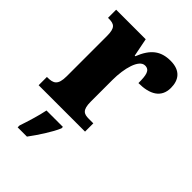

<svg xmlns="http://www.w3.org/2000/svg" viewBox="-228 -639 951 951"><g transform="rotate(45 248.0 -163.5)"><path d="M9 0H334V-58H302C269 -58 249 -66 249 -125V-277C249 -358 271 -442 313 -442C346 -442 351 -412 351 -357C429 -357 482 -385 482 -454C482 -508 455 -548 386 -548C317 -548 276 -516 246 -440H242L223 -536H16V-479H20C59 -479 76 -470 76 -411V-130C76 -67 53 -58 13 -58H9ZM83 208V221H148C180 178 223 113 240 71V61H125C117 103 96 170 83 208Z"/></g></svg>

Font: Noto Serif Khmer Condensed Black
Style: Regular
Weight: 900
Width: 3
Designer: Danh Hong and the Monotype Design Team
Foundry: Monotype Imaging Inc.
Version: Version 2.004